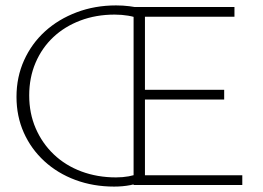

<svg xmlns="http://www.w3.org/2000/svg" viewBox="-20 -684 972 710"><path d="M402 6Q325 6 259 -18.5Q193 -43 144 -88Q95 -133 68 -193.5Q41 -254 41 -326Q41 -399 69 -461Q97 -523 146.5 -568Q196 -613 263.5 -638.5Q331 -664 409 -664Q435 -664 458.5 -661Q482 -658 504 -653L496 -614Q478 -622 454 -626Q430 -630 404 -630Q335 -630 277 -608Q219 -586 177 -546.5Q135 -507 111.5 -452Q88 -397 88 -331Q88 -265 112 -209.5Q136 -154 179 -113Q222 -72 281 -50Q340 -28 409 -28Q434 -28 456 -32Q478 -36 499 -44L516 -14Q491 -5 462.5 0.5Q434 6 402 6ZM488 -316V-352H809V-316ZM474 0V-658H847V-622H516V-36H876V0Z"/></svg>

Font: Ysabeau Infant ExtraLight
Style: Regular
Weight: 250
Designer: Christian Thalmann (Catharsis Fonts)
Version: Version 2.001;gftools[0.9.30]; featfreeze: ss01,ss02,lnum